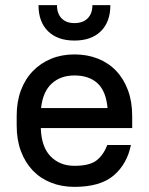

<svg xmlns="http://www.w3.org/2000/svg" viewBox="-20 -720 580 748"><path d="M270 8Q220 8 178.5 -8.5Q137 -25 107.5 -56Q78 -87 61.5 -131Q45 -175 45 -231V-269Q45 -324 61.5 -368Q78 -412 108 -443Q138 -474 179 -491Q220 -508 270 -508Q320 -508 361.5 -491.5Q403 -475 432.5 -444Q462 -413 478.5 -368.5Q495 -324 495 -269V-221H139Q141 -148 177 -111Q213 -74 270 -74Q329 -74 356 -95Q383 -116 398 -155H490Q475 -81 423 -36.5Q371 8 270 8ZM270 -426Q216 -426 181.5 -394.5Q147 -363 140 -299H399Q393 -365 360 -395.5Q327 -426 270 -426ZM270 -562Q204 -562 167 -598.5Q130 -635 130 -700H202Q202 -667 220 -648.5Q238 -630 270 -630Q303 -630 321.5 -648.5Q340 -667 340 -700H410Q410 -635 373 -598.5Q336 -562 270 -562Z"/></svg>

Font: Retni Sans Medium
Style: Regular
Weight: 500
Designer: Vitaly Kuzmin
Foundry: ParaType Ltd.
Version: Version 1.00;March 2, 2019;FontCreator 11.5.0.2425 64-bit; t